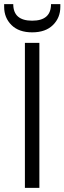

<svg xmlns="http://www.w3.org/2000/svg" viewBox="-40 -906 311 926"><path d="M80.1 0V-699.2H149.9V0ZM251 -873Q251 -820.3 215.3 -785.2Q179.7 -750 115.2 -750Q50.8 -750 15.4 -785.2Q-20 -820.3 -20 -873V-886.2H23.9Q23.9 -806.2 115.2 -806.2Q206.1 -806.2 206.1 -886.2H251Z"/></svg>

Font: SVN-Poppins Light
Style: Regular
Weight: 300
Designer: Ninad Kale (Devanagari), Jonny Pinhorn (Latin)
Foundry: Indian Type Foundry
Version: Version 3.002 2017